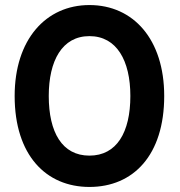

<svg xmlns="http://www.w3.org/2000/svg" viewBox="-20 -732 711 760"><path d="M38 -352C38 -118 162 8 334 8C508 8 630 -118 630 -352C630 -576 508 -712 334 -712C162 -712 38 -576 38 -352ZM173 -352C173 -492 226 -589 334 -589C442 -589 496 -492 496 -352C496 -208 442 -116 334 -116C226 -116 173 -208 173 -352Z"/></svg>

Font: Ampere
Style: Regular
Weight: 400
Version: Version 1